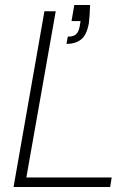

<svg xmlns="http://www.w3.org/2000/svg" viewBox="-20 -745 539 765"><path d="M34 0 157 -700H202L85 -38H425L419 0ZM245 -570 250 -599Q273 -599 283 -608.5Q293 -618 297 -637L301 -661H265L276 -725H339Q338 -702 337 -685.5Q336 -669 334 -652Q325 -604 302 -587Q279 -570 245 -570Z"/></svg>

Font: DM Sans 24pt ExtraLight
Style: Italic
Weight: 250
Italic angle: -10°
Designer: Colophon Foundry, Jonny Pinhorn
Foundry: Colophon Foundry
Version: Version 4.004;gftools[0.9.30]